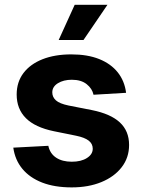

<svg xmlns="http://www.w3.org/2000/svg" viewBox="-20 -783 602 813"><path d="M513.9 -390 376 -381.8Q370.5 -407.9 347 -426.6Q323.5 -445.3 284.2 -445.3Q249 -445.3 225.2 -430.6Q201.4 -415.9 201.4 -391.8Q201.4 -372 216.7 -358.1Q232.1 -344.2 269.9 -336.3L369.1 -316.8Q448.3 -301 487.5 -264.6Q526.6 -228.3 526.6 -169.3Q526.6 -115.4 495.3 -75Q464.1 -34.5 409.3 -12Q354.6 10.5 283.8 10.5Q211.4 10.5 158.6 -9.9Q105.9 -30.4 74.7 -68.1Q43.5 -105.9 36.3 -157.8L184.6 -165.6Q191.7 -132.5 217.7 -115.4Q243.7 -98.2 284 -98.2Q323.6 -98.2 348.1 -113.9Q372.7 -129.5 372.7 -153.3Q372.7 -174.2 355.6 -187.5Q338.5 -200.8 302.7 -208.2L208.4 -227.3Q128.5 -243.7 89.6 -282.7Q50.6 -321.7 50.6 -382.8Q50.6 -435.6 79.3 -473.6Q108.1 -511.6 160.1 -532.2Q212.1 -552.7 281.8 -552.7Q350.7 -552.7 400.1 -532.9Q449.6 -513 478.6 -476.6Q507.6 -440.2 513.9 -390ZM228.5 -613.7 296.3 -762.7H435L333.6 -613.7Z"/></svg>

Font: GitLab Sans
Style: Regular
Weight: 400
Designer: Rasmus Andersson
Foundry: Modifications by GitLab B.V., manufactured by rsms
Version: Version 4.000;git-c8fb6b7